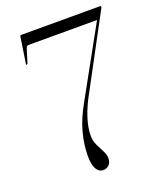

<svg xmlns="http://www.w3.org/2000/svg" viewBox="-132 -784 731 875"><g transform="rotate(-20 233.0 -346.5)"><path d="M257.5 -35.5Q257 -16.5 246.2 -4.8Q235.5 7 217 7Q196.5 7 184.5 -14Q172.5 -35 172.5 -78Q172.5 -130.5 187.8 -188.8Q203 -247 240.5 -313.5L424 -645.5H91.5Q83 -645.5 79.5 -636L58.5 -568Q56.5 -563.5 53 -563.5Q50 -563.5 51 -569L70 -693.5Q70.5 -700 76 -700H458Q463 -700 463 -696.5Q463 -692.5 459 -686L277 -346.5Q248 -295 232.2 -247Q216.5 -199 216.5 -160Q216.5 -134.5 226.8 -113Q237 -91.5 247.2 -72.5Q257.5 -53.5 257.5 -35.5Z"/></g></svg>

Font: Fraunces 144pt S000 Light
Style: Regular
Weight: 300
Version: Version 1.000; ttfautohint (v1.8.3)